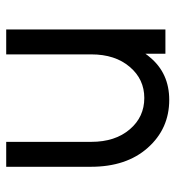

<svg xmlns="http://www.w3.org/2000/svg" viewBox="6 -546 552 603"><g transform="rotate(-90 281.5 -244.0)"><path d="M59.7 -500V-234Q59.7 -122.7 119 -55.8Q179 12 269.8 12Q353.5 12 403.8 -48.8Q406.2 -51.8 409.2 -55.3Q412.3 -58.8 414.7 -62.8V0H491V-500H412.7V-232.7Q412.7 -157.7 373.2 -111.7Q334.5 -66.3 275.8 -66.3Q216.2 -66.3 177.5 -111.7Q138 -157.7 138 -232.7V-500Z"/></g></svg>

Font: Unageo Variable
Style: Regular
Weight: 300
Designer: Richard Sepsi
Foundry: Richard Sepsi
Version: Version 2.200